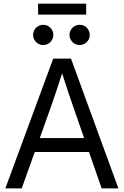

<svg xmlns="http://www.w3.org/2000/svg" viewBox="-20 -1056 693 1076"><path d="M278.3 -727.5H377.9L643.6 0H549.8L397 -438.5Q380.4 -484.9 361.6 -541.5Q342.8 -598.1 315.4 -684.6H340.8Q289.6 -523.4 258.8 -438.5L101.6 0H9.8ZM148.4 -282.2H504.9V-204.1H148.4ZM369.6 -860.4Q369.6 -875.5 377.2 -888.7Q384.8 -901.9 397.9 -909.4Q411.1 -917 426.3 -917Q441.4 -917 454.6 -909.4Q467.8 -901.9 475.3 -888.7Q482.9 -875.5 482.9 -860.4Q482.9 -845.2 475.3 -832Q467.8 -818.8 454.6 -811.3Q441.4 -803.7 426.3 -803.7Q411.1 -803.7 397.9 -811.3Q384.8 -818.8 377.2 -832Q369.6 -845.2 369.6 -860.4ZM165.5 -860.4Q165.5 -875.5 173.1 -888.7Q180.7 -901.9 193.8 -909.4Q207 -917 222.2 -917Q237.3 -917 250.5 -909.4Q263.7 -901.9 271.2 -888.7Q278.8 -875.5 278.8 -860.4Q278.8 -845.2 271.2 -832Q263.7 -818.8 250.5 -811.3Q237.3 -803.7 222.2 -803.7Q207 -803.7 193.8 -811.3Q180.7 -818.8 173.1 -832Q165.5 -845.2 165.5 -860.4ZM462.9 -974.1H193.4V-1035.6H462.9Z"/></svg>

Font: Intratopia Thin
Style: Regular
Weight: 100
Designer: Rasmus Andersson
Foundry: rsms
Version: Version 3.000;Glyphs 3.2.3 (3260)